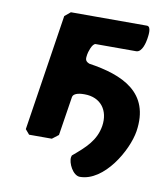

<svg xmlns="http://www.w3.org/2000/svg" viewBox="-76 -584 680 781"><g transform="rotate(10 264.0 -193.5)"><path d="M257 60C253 84 277 133 306 133C406 133 488 -8 501 -90C526 -254 404 -306 264 -327C244 -335 247 -346 249 -362C250 -370 261 -410 276 -410H443C468 -410 477 -454 479 -467C480 -475 489 -520 468 -520H154L130 -500L56 -20L73 0H167L193 -20L218 -180C221 -201 257 -201 267 -201C334 -201 370 -152 360 -87C350 -25 310 10 259 53C259 54 257 59 257 60Z"/></g></svg>

Font: Asimov Print
Style: CIt
Weight: 500
Designer: Google
Version: Version 2.000980: 2014